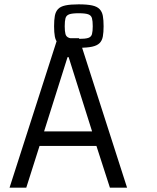

<svg xmlns="http://www.w3.org/2000/svg" viewBox="-20 -864 723 884"><path d="M24 0 245 -688H344L565 0H486L424 -192H162L101 0ZM183 -259H404L296 -601H291ZM342 -644Q304 -644 281 -649Q258 -654 247 -665.5Q236 -677 232.5 -696Q229 -715 229 -743Q229 -772 232.5 -791Q236 -810 247 -822Q258 -834 281 -839Q304 -844 342 -844Q381 -844 404 -839Q427 -834 438.5 -822Q450 -810 453.5 -791Q457 -772 457 -743Q457 -715 453.5 -696Q450 -677 438.5 -665.5Q427 -654 404 -649Q381 -644 342 -644ZM342 -685Q373 -685 386.5 -689.5Q400 -694 403.5 -707Q407 -720 407 -743Q407 -767 403.5 -780Q400 -793 386.5 -798Q373 -803 342 -803Q312 -803 298.5 -798Q285 -793 281.5 -780Q278 -767 278 -743Q278 -720 281.5 -707Q285 -694 298.5 -689.5Q312 -685 342 -685Z"/></svg>

Font: Saira SemiCondensed
Style: Regular
Weight: 400
Width: 4
Designer: Hector Gatti with collaboration of the Omnibus-Type team
Foundry: Omnibus-Type
Version: Version 1.101